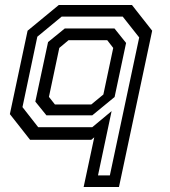

<svg xmlns="http://www.w3.org/2000/svg" viewBox="-20 -560 679 769"><path d="M456.5 189H315L357.5 -10L345.5 0H100.5L19.5 -103L90.5 -437L215.5 -540H508.5L589.5 -437ZM420 142.5 537.5 -410 471.5 -493.5H227L129.5 -413L70 -131L133 -50.5H349.5L427 -115L372.5 142.5ZM345.5 -141.5 394 -181.5 433.5 -368 409.5 -399H254.5L217.5 -368L176 -172L200 -141.5ZM349.5 -98H166L121.5 -153L172.5 -391.5L239.5 -446H438.5L485 -388L439 -171.5Z"/></svg>

Font: Tourney Medium
Style: Italic
Weight: 500
Italic angle: -12°
Version: Version 1.015